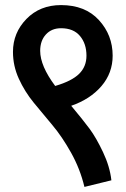

<svg xmlns="http://www.w3.org/2000/svg" viewBox="-20 -730 494 755"><path d="M31 -526Q31 -601 84 -655.5Q137 -710 220 -710Q315 -710 369 -651Q423 -592 423 -511Q423 -443 379 -391.5Q335 -340 260 -314Q306 -259 332 -224Q358 -189 385 -132Q412 -75 418 -21L312 5Q295 -66 259.5 -129.5Q224 -193 186 -238Q148 -283 112.5 -326.5Q77 -370 54 -420.5Q31 -471 31 -526ZM138 -530Q138 -471 197 -392Q262 -411 291 -439.5Q320 -468 320 -511Q320 -558 294.5 -588.5Q269 -619 220 -619Q183 -619 160.5 -594.5Q138 -570 138 -530Z"/></svg>

Font: LT Superior Semi-bold
Style: Regular
Weight: 600
Designer: Daniel Lyons
Foundry: LyonsType
Version: Version 1.0